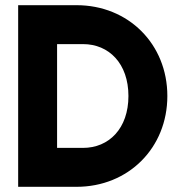

<svg xmlns="http://www.w3.org/2000/svg" viewBox="-20 -720 690 740"><path d="M50 0H275C475 0 625 -150 625 -350C625 -550 475 -700 275 -700H50ZM200 -150V-550H300C400 -550 475 -475 475 -350C475 -225 400 -150 300 -150Z"/></svg>

Font: LS-VG5000 Bold
Style: Regular
Weight: 400
Designer: Justin Bihan, 2021
Foundry: Justin Bihan, 2021
Version: Version 1.000;Glyphs 3.1.2 (3151)